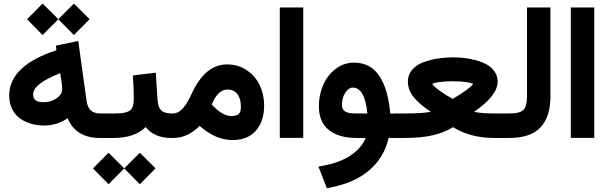

<svg xmlns="http://www.w3.org/2000/svg" viewBox="-20 -738 3253 1027"><path d="M298.2 -641.8 368.8 -712.3 375.3 -718.4 381.9 -712.3 452.9 -641.8 458.9 -635.3 452.9 -628.7 381.9 -557.2 375.3 -550.6 368.8 -557.2 298.2 -628.7 292.2 -635.3ZM131 -641.8 201.5 -712.3 208.1 -718.4 214.6 -712.3 285.6 -641.8 291.7 -635.3 285.6 -628.7 214.6 -557.2 208.1 -550.6 201.5 -557.2 131 -628.7 124.9 -635.3ZM29.2 -227.7Q29.2 -386.4 282.1 -469.5L281.1 -475.1L278.6 -493.7L297.2 -497.7L377.3 -514.4L398.5 -518.9L401.5 -497.7L442.8 -200.5Q447.4 -164.7 465.5 -147.9Q483.6 -131 517.4 -131H532.5V-110.8V-20.2V0H515.4Q449.9 0 405.8 -27.2Q361.7 -54.4 342.1 -105.8Q284.6 -66.5 217.1 -66.5Q179.3 -66.5 146.3 -76.1Q113.4 -85.6 86.6 -104.8Q59.9 -123.9 44.6 -155.4Q29.2 -186.9 29.2 -227.7ZM301.8 -346.6Q157.2 -289.7 157.2 -233.8Q157.2 -212.1 170 -201.8Q182.9 -191.4 214.1 -191.4Q252.9 -191.4 282.9 -212.3Q312.8 -233.2 312.8 -263Q312.8 -276.6 310.8 -288.7Z M650.9 156.2 721.4 85.6 728 79.6 734.5 85.6 805.5 156.2 811.6 162.7 805.5 169.3 734.5 240.8 728 247.4 721.4 240.8 650.9 169.3 644.8 162.7ZM483.6 156.2 554.2 85.6 560.7 79.6 567.3 85.6 638.3 156.2 644.3 162.7 638.3 169.3 567.3 240.8 560.7 247.4 554.2 240.8 483.6 169.3 477.6 162.7ZM897.2 0Q805 0 759.2 -58.4Q700.8 0 586.4 0H513.9V-20.2V-110.8V-131H583.9Q608.6 -131 625.2 -132.2Q641.8 -133.5 654.9 -137.5Q668 -141.6 675.3 -147.1Q682.6 -152.6 687.4 -162.7Q692.2 -172.8 694 -184.9Q695.7 -197 695.7 -215.1Q695.7 -255.9 691.7 -315.4L690.7 -334.5L709.3 -337L791.9 -346.6L813.1 -349.1L814.6 -328L822.7 -203.5Q825.2 -164.2 842.3 -147.6Q859.4 -131 898.2 -131H908.8V-110.8V-20.2V0Z M1112.8 -178.8Q1169.3 -117.4 1217.1 -117.4Q1245.8 -117.4 1257.2 -128.5Q1268.5 -139.5 1268.5 -167.3Q1268.5 -211.1 1249.1 -235.3Q1229.7 -259.4 1197 -259.4Q1145.1 -259.4 1112.8 -178.8ZM1047.9 -64.5Q983.9 0 905.8 0H890.2V-20.2V-110.8V-131H903.3Q919.9 -131 934.5 -139Q949.1 -147.1 961.7 -162.5Q974.3 -177.8 984.1 -195Q994 -212.1 1005 -235.8Q1076.6 -393.5 1195 -393.5Q1253.4 -393.5 1299.5 -362.7Q1345.6 -332 1369.3 -282.4Q1392.9 -232.7 1392.9 -174.8Q1392.9 -89.2 1348.6 -39Q1304.3 11.1 1224.2 11.1Q1133 11.1 1047.9 -64.5Z M1496.7 -698.2H1581.9H1602V-678.1V-20.7V-0.5H1581.9H1496.7H1476.6V-20.7V-678.1V-698.2Z M1874.1 -403Q1960.7 -403 2008.3 -332.7Q2055.9 -262.5 2067.5 -130.5H2106.8V-110.3V-20.2V0L2058.9 -0.5Q2034.8 104.8 1955.2 172.8Q1875.6 240.8 1745.1 265.5L1728.5 269L1722.4 253.4L1692.2 175.8L1683.1 153.1L1707.3 148.6Q1799 131.5 1855.9 93.2Q1912.8 54.9 1936 0H1889.2Q1791.4 0 1738.5 -43.1Q1685.6 -86.1 1685.6 -169.3Q1685.6 -230.2 1708.6 -283.1Q1731.5 -336 1775.3 -369.5Q1819.1 -403 1874.1 -403ZM1945.1 -131Q1931.5 -269.5 1867 -269.5Q1845.3 -269.5 1827.2 -242.6Q1809.1 -215.6 1809.1 -176.8Q1809.1 -153.7 1825.4 -142.3Q1841.8 -131 1884.1 -131Z M2515.9 -140.1Q2553.1 -131 2624.2 -131H2646.3V-110.8V-20.2V0H2624.2Q2495.2 0 2403.5 -57.9Q2359.2 -29.7 2296.7 -14.9Q2234.3 0 2141.6 0H2088.2V-20.2V-110.8V-131H2143.1Q2240.8 -131 2284.1 -140.1Q2224.7 -179.3 2193.2 -217.9Q2161.7 -256.4 2161.7 -301.8Q2161.7 -338 2184.6 -364.7Q2207.6 -391.4 2245.3 -405.3Q2283.1 -419.1 2322.4 -425.2Q2361.7 -431.2 2403.5 -431.2Q2434.3 -431.2 2464.7 -427.7Q2495.2 -424.2 2528 -415.1Q2560.7 -406 2585.4 -391.9Q2610.1 -377.8 2625.9 -354.4Q2641.8 -331 2641.8 -301.8Q2641.8 -225.7 2515.9 -140.1ZM2401.5 -209.1Q2435.8 -228.7 2469.8 -252.9Q2503.8 -277.1 2510.8 -289.2Q2502.8 -294.7 2473.8 -299Q2444.8 -303.3 2402 -303.3Q2358.7 -303.3 2329.2 -299Q2299.7 -294.7 2292.2 -289.2Q2298.2 -277.1 2332.7 -252.1Q2367.3 -227.2 2401.5 -209.1ZM2636.8 0V-131H2682.6V0Z M2663 -20.2V-110.8V-131H2703.3Q2761.7 -131 2780.4 -150.9Q2799 -170.8 2799 -223.2V-678.1V-698.2H2819.1H2904.3H2924.4V-678.1V-223.7Q2924.4 -113.9 2871.5 -56.9Q2818.6 0 2702.8 0H2663Z M3053.4 -698.2H3138.5H3158.7V-678.1V-20.7V-0.5H3138.5H3053.4H3033.2V-20.7V-678.1V-698.2Z"/></svg>

Font: Vazir FD
Style: Bold
Weight: 700
Foundry: DejaVu fonts team - Redesigned by Saber Rastikerdar
Version: Version 21.10;October 20, 2019;FontCreator 12.0.0.2547 64-bi